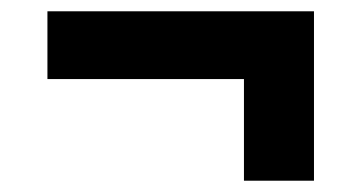

<svg xmlns="http://www.w3.org/2000/svg" viewBox="-20 -410 640 340"><path d="M412 -90V-270H64V-390H536V-90Z"/></svg>

Font: Source Code Pro Black
Style: Regular
Weight: 900
Monospace: yes
Designer: Paul D. Hunt, Teo Tuominen
Foundry: Adobe Systems Incorporated
Version: Version 2.030;PS 1.000;hotconv 16.6.51;makeotf.lib2.5.65220